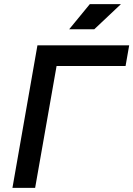

<svg xmlns="http://www.w3.org/2000/svg" viewBox="-20 -914 648 934"><path d="M40.5 0 162.1 -693.4H272.9L150.9 0ZM144.5 -592.8 162.1 -693.4H608.4L590.8 -592.8ZM316.4 -771.5 417 -894H568.4L438.5 -771.5Z"/></svg>

Font: Cascadia Mono Medium
Style: Italic
Weight: 500
Italic angle: -10°
Monospace: yes
Designer: Aaron Bell
Foundry: Saja Typeworks
Version: Version 2407.024